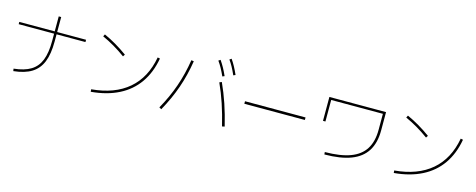

<svg xmlns="http://www.w3.org/2000/svg" viewBox="-35 -1556 5694 2295"><g transform="rotate(15 2812.5 -409.0)"><path d="M494.1 -468.8V-558.6H55.7V-586.9H494.1V-772.5H524.4V-586.9H881.8V-558.6H524.4V-468.8Q524.4 -314.9 485.1 -217Q445.8 -119.1 361.3 -66.7Q276.9 -14.2 138.7 0L133.8 -29.3Q265.6 -43 344 -91.3Q422.4 -139.6 458.3 -231Q494.1 -322.3 494.1 -468.8Z M1763.7 -604.5 1793 -598.6Q1761.7 -420.4 1672.4 -292.7Q1583 -165 1438 -91.6Q1293 -18.1 1096.7 -1L1093.8 -31.2Q1378.4 -56.2 1547.9 -201.4Q1717.3 -346.7 1763.7 -604.5ZM1069.3 -679.7 1083 -707Q1232.4 -639.6 1376 -535.2L1359.4 -509.8Q1217.8 -612.8 1069.3 -679.7Z M2551.8 -507.8 2580.1 -519.5Q2633.3 -403.3 2674.8 -280.3Q2716.3 -157.2 2751 -13.7L2719.7 -6.8Q2684.6 -151.9 2644 -273.4Q2603.5 -395 2551.8 -507.8ZM2161.1 -676.8 2192.4 -671.9Q2164.6 -495.1 2109.4 -336.4Q2054.2 -177.7 1964.8 -17.6L1937.5 -33.2Q2025.4 -190.4 2079.3 -345.7Q2133.3 -501 2161.1 -676.8ZM2473.6 -755.9 2497.1 -771.5Q2524.9 -731.4 2548.1 -689.2Q2571.3 -647 2593.8 -595.7L2568.4 -585Q2544.4 -638.2 2522 -679Q2499.5 -719.7 2473.6 -755.9ZM2597.7 -802.7 2621.1 -818.4Q2648.4 -779.3 2670.9 -737.3Q2693.4 -695.3 2716.8 -642.6L2691.4 -631.8Q2667 -687 2645 -727.5Q2623 -768.1 2597.7 -802.7Z M2907.2 -369.1H3656.2V-337.9H2907.2Z M4538.1 -453.1V-650.4H3898.4V-383.8H3868.2V-679.7H4569.3V-453.1Q4569.3 -298.8 4506.6 -199Q4443.8 -99.1 4315.4 -50Q4187 -1 3988.3 0L3985.4 -29.3Q4177.2 -30.3 4299.1 -75.7Q4420.9 -121.1 4479.5 -214.1Q4538.1 -307.1 4538.1 -453.1Z M5513.7 -604.5 5543 -598.6Q5511.7 -420.4 5422.4 -292.7Q5333 -165 5188 -91.6Q5043 -18.1 4846.7 -1L4843.8 -31.2Q5128.4 -56.2 5297.9 -201.4Q5467.3 -346.7 5513.7 -604.5ZM4819.3 -679.7 4833 -707Q4982.4 -639.6 5126 -535.2L5109.4 -509.8Q4967.8 -612.8 4819.3 -679.7Z"/></g></svg>

Font: Pretendard Thin
Style: Regular
Weight: 100
Designer: Base glyphs from Inter by Rasmus Andersson; Hangeul glyphs from Noto Sans CJK(Source Han Sans) by Jang Soo-young and Kan
Foundry: Kil Hyung-jin
Version: Version 1.309